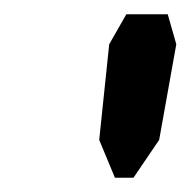

<svg xmlns="http://www.w3.org/2000/svg" viewBox="-20 -772 267 269"><path d="M167 -523H141L119 -576L133 -710L157 -752H215L227 -710L203 -576Z"/></svg>

Font: Chau Philomene One
Style: Italic
Weight: 400
Designer: Vicente Lamonaca
Foundry: TipoType
Version: Version 1.001